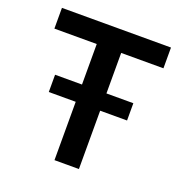

<svg xmlns="http://www.w3.org/2000/svg" viewBox="-130 -844 916 959"><g transform="rotate(20 327.5 -364.0)"><path d="M37.6 -617.2V-727.5H617.2V-617.2H392.6V0H262.7V-617.2ZM119.6 -310.1V-401.9H535.6V-310.1Z"/></g></svg>

Font: Inter 17pt SemiBold
Style: Regular
Weight: 600
Version: Version 4.001;git-66647c0bb